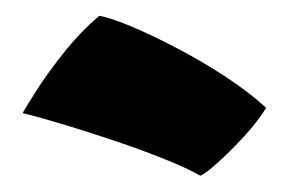

<svg xmlns="http://www.w3.org/2000/svg" viewBox="-20 -799 372 242"><path d="M105 -779Q116.5 -777.5 142.8 -766.8Q169 -756 201.2 -739.2Q233.5 -722.5 264 -702.5Q294.5 -682.5 315.5 -663Q305 -646 287.8 -627.2Q270.5 -608.5 255 -594.5Q239.5 -580.5 232.5 -577.5Q216 -587 188 -598.2Q160 -609.5 127.5 -620.5Q95 -631.5 63.8 -641Q32.5 -650.5 8.5 -656.5Q12 -663 25.5 -684.2Q39 -705.5 59.8 -731.8Q80.5 -758 105 -779Z"/></svg>

Font: Grandstander Black
Style: Regular
Weight: 900
Designer: Tyler Finck
Foundry: Etcetera Type Co
Version: Version 1.200; ttfautohint (v1.8.3)